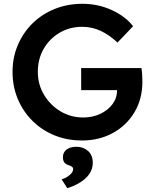

<svg xmlns="http://www.w3.org/2000/svg" viewBox="-20 -729 812 1010"><path d="M412 10Q332 10 265.5 -17.5Q199 -45 150 -94Q101 -143 73.5 -208.5Q46 -274 46 -351Q46 -427 74 -492.5Q102 -558 151.5 -606.5Q201 -655 268 -682Q335 -709 414 -709Q496 -709 568 -676Q640 -643 680 -591L598 -505Q556 -545 510 -566.5Q464 -588 413 -588Q347 -588 294 -557Q241 -526 210 -472.5Q179 -419 179 -351Q179 -285 211.5 -230.5Q244 -176 298 -143.5Q352 -111 418 -111Q467 -111 507.5 -130Q548 -149 572 -181.5Q596 -214 596 -254V-255H407V-371H724Q727 -354 728 -333.5Q729 -313 729 -299Q729 -208 687 -138Q645 -68 573 -29Q501 10 412 10ZM334 261 304 214Q325 209 345 193Q365 177 365 160Q365 154 360.5 149.5Q356 145 344 141Q325 135 318 125Q311 115 311 98Q311 72 330.5 57.5Q350 43 382 43Q418 43 443 65Q468 87 468 127Q468 173 431.5 207.5Q395 242 334 261Z"/></svg>

Font: Lexend Deca Medium
Style: Regular
Weight: 500
Designer: Bonnie Shaver-Troup, Thomas Jockin
Foundry: Lexend
Version: Version 1.008; ttfautohint (v1.8.4.7-5d5b)